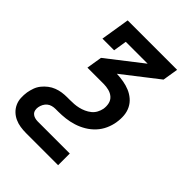

<svg xmlns="http://www.w3.org/2000/svg" viewBox="-217 -628 931 931"><g transform="rotate(45 249.0 -162.5)"><path d="M136 205Q116 205 96.5 202Q77 199 59.5 191Q42 183 28.5 170Q15 157 7 139.5Q-1 122 -2 102Q-3 82 0 62Q3 45 9 28Q15 11 26.5 -3.5Q38 -18 53 -29.5Q68 -41 85 -47.5Q102 -54 119 -56.5Q136 -59 154 -59H172Q187 -59 201.5 -60Q216 -61 231 -64.5Q246 -68 260.5 -74.5Q275 -81 287.5 -91Q300 -101 307.5 -115Q315 -129 318 -144Q318 -144 318 -144Q318 -144 318 -144Q321 -163 317 -180.5Q313 -198 300 -209.5Q287 -221 269 -225.5Q251 -230 233 -230H122L135 -310L315 -450H165L154 -381H74L98 -530H437L424 -450L244 -310Q268 -309 291 -305Q314 -301 334.5 -292.5Q355 -284 372 -269.5Q389 -255 399 -235Q409 -215 411 -191.5Q413 -168 409 -144H363H409Q409 -144 409 -144Q409 -144 409 -144V-143Q405 -118 394 -93.5Q383 -69 364.5 -49Q346 -29 322.5 -15Q299 -1 273.5 7Q248 15 222.5 18Q197 21 172 21H154Q143 21 131.5 24Q120 27 111 34.5Q102 42 96.5 52.5Q91 63 89 74Q87 84 89 94.5Q91 105 98 112Q105 119 115.5 122Q126 125 136 125H356V205Z"/></g></svg>

Font: Iosevka Curly Slab MdObl
Style: Regular
Weight: 500
Italic angle: -9°
Monospace: yes
Designer: Belleve Invis
Foundry: Belleve Invis
Version: Version 11.0.0; ttfautohint (v1.8.3)